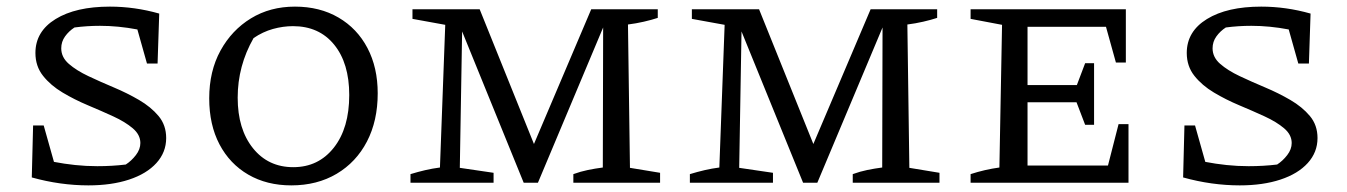

<svg xmlns="http://www.w3.org/2000/svg" viewBox="-20 -552 4070 580"><path d="M247 8Q205 8 162 2Q119 -4 76 -16L80 -173H112L143 -63Q174 -57 207 -53.5Q240 -50 274 -50Q319 -50 360 -55Q377 -66 390.5 -83.5Q404 -101 404 -120Q404 -145 381 -164.5Q358 -184 322 -200.5Q286 -217 245.5 -234Q205 -251 169 -272.5Q133 -294 110 -323Q87 -352 87 -392Q87 -457 148 -494.5Q209 -532 312 -532Q387 -532 461 -511L456 -360H424L395 -463Q337 -474 282 -474Q243 -474 205 -469Q188 -458 176.5 -442Q165 -426 165 -406Q165 -379 188 -359Q211 -339 247 -322Q283 -305 323.5 -288Q364 -271 400 -250Q436 -229 459 -201.5Q482 -174 482 -135Q482 -92 452.5 -59.5Q423 -27 370 -9.5Q317 8 247 8Z M860 8Q786 8 730 -24.5Q674 -57 643 -116Q612 -175 612 -255Q612 -337 646 -399Q680 -461 738 -496.5Q796 -532 871 -532Q946 -532 1002.5 -499Q1059 -466 1090 -407Q1121 -348 1121 -270Q1121 -187 1088.5 -124.5Q1056 -62 997 -27Q938 8 860 8ZM866 -47Q942 -47 988.5 -106Q1035 -165 1035 -265Q1035 -361 989.5 -417Q944 -473 865 -473Q835 -473 804.5 -464.5Q774 -456 746 -437Q698 -353 698 -257Q698 -162 744 -104.5Q790 -47 866 -47Z M1883 -45 1974 -30V0H1712V-26Q1734 -34 1756 -38.5Q1778 -43 1801 -46L1802 -469L1605 0H1562L1376 -457L1369 -45L1471 -30V0H1220V-26Q1243 -33 1264.5 -38Q1286 -43 1309 -46L1325 -477L1226 -495V-524H1429L1593 -117L1766 -524H1967V-498Q1949 -492 1925 -486.5Q1901 -481 1877 -478Z M2727 -45 2818 -30V0H2556V-26Q2578 -34 2600 -38.5Q2622 -43 2645 -46L2646 -469L2449 0H2406L2220 -457L2213 -45L2315 -30V0H2064V-26Q2087 -33 2108.5 -38Q2130 -43 2153 -46L2169 -477L2070 -495V-524H2273L2437 -117L2610 -524H2811V-498Q2793 -492 2769 -486.5Q2745 -481 2721 -478Z M3359 -177H3389V0H2912V-26Q2955 -40 2999 -46L3007 -477L2912 -495V-524H3381V-363H3351L3321 -471H3084V-295H3233L3258 -361H3285V-175H3258L3232 -243H3084V-52H3327Z M3725 8Q3683 8 3640 2Q3597 -4 3554 -16L3558 -173H3590L3621 -63Q3652 -57 3685 -53.5Q3718 -50 3752 -50Q3797 -50 3838 -55Q3855 -66 3868.5 -83.5Q3882 -101 3882 -120Q3882 -145 3859 -164.5Q3836 -184 3800 -200.5Q3764 -217 3723.5 -234Q3683 -251 3647 -272.5Q3611 -294 3588 -323Q3565 -352 3565 -392Q3565 -457 3626 -494.5Q3687 -532 3790 -532Q3865 -532 3939 -511L3934 -360H3902L3873 -463Q3815 -474 3760 -474Q3721 -474 3683 -469Q3666 -458 3654.5 -442Q3643 -426 3643 -406Q3643 -379 3666 -359Q3689 -339 3725 -322Q3761 -305 3801.5 -288Q3842 -271 3878 -250Q3914 -229 3937 -201.5Q3960 -174 3960 -135Q3960 -92 3930.5 -59.5Q3901 -27 3848 -9.5Q3795 8 3725 8Z"/></svg>

Font: Piazzolla SC
Style: Regular
Weight: 400
Designer: Juan Pablo del Peral
Foundry: Huerta Tipografica
Version: Version 1.330